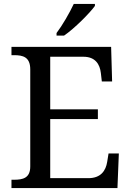

<svg xmlns="http://www.w3.org/2000/svg" viewBox="-20 -951 663 971"><path d="M266 -771H304C357 -807 435 -886 460 -921V-931H353C332 -886 295 -822 266 -784ZM38 0H574L581 -175H529L522 -132C515 -88 490 -50 427 -50H234V-349H475V-398H234V-664H402C462 -664 485 -626 490 -582L495 -539H547L542 -714H38V-672H51C96 -672 133 -663 133 -600V-109C133 -50 95 -42 51 -42H38Z"/></svg>

Font: Noto Serif Thai
Style: Regular
Weight: 400
Designer: Monotype Design Team
Foundry: Monotype Imaging Inc.
Version: Version 1.901